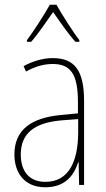

<svg xmlns="http://www.w3.org/2000/svg" viewBox="-20 -783 450 813"><path d="M219 -763H191C167 -720 120 -647 94 -613V-606H112C142 -640 179 -695 205 -732C232 -693 268 -641 299 -606H316V-613C296 -638 244 -718 219 -763ZM203 -537C162 -537 118 -524 80 -503L90 -480C133 -504 170 -512 203 -512C278 -512 310 -471 310 -351V-303L237 -296C113 -284 41 -234 41 -129C41 -53 82 10 172 10C258 10 294 -43 311 -96H313L315 0H336V-356C336 -486 295 -537 203 -537ZM237 -273 311 -279V-220C310 -98 271 -13 172 -13C106 -13 68 -55 68 -129C68 -219 127 -263 237 -273Z"/></svg>

Font: Noto Sans Lao Condensed Thin
Style: Regular
Weight: 100
Width: 3
Designer: Monotype Design Team
Foundry: Monotype Imaging Inc.
Version: Version 2.003